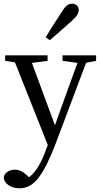

<svg xmlns="http://www.w3.org/2000/svg" viewBox="-24 -768 542 1041"><path d="M315 -438V-468H497V-438L443 -428L278 10Q232 132 187.5 192.5Q143 253 82 253Q48 253 23 236.5Q-2 220 -4 194Q0 174 17.5 163Q35 152 57 152Q91 152 126 186L134 193Q166 167 188.5 126.5Q211 86 227 39L235 18L57 -430L4 -438V-468H234V-438L149 -427L274 -89L335 -259L396 -427ZM224 -566Q244 -600 267.5 -636.5Q291 -673 314 -708Q328 -731 340.5 -739.5Q353 -748 366 -748Q380 -748 391.5 -739.5Q403 -731 403 -712Q403 -702 396.5 -690Q390 -678 369 -658Q338 -630 307.5 -603.5Q277 -577 246 -550Z"/></svg>

Font: Source Serif 4 Subhead
Style: Regular
Weight: 400
Designer: Frank Grießhammer
Foundry: Adobe Systems Incorporated
Version: Version 4.004;hotconv 1.0.117;makeotfexe 2.5.65602